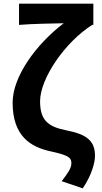

<svg xmlns="http://www.w3.org/2000/svg" viewBox="-20 -818 555 1049"><path d="M432 211C480 141 499 71 499 34C499 -49 454 -84 342 -106C240 -126 199 -163 199 -265C199 -390 337 -590 484 -682H490V-798H84V-682C154 -688 276 -690 328 -691C175 -574 49 -399 49 -257C49 -72 150 -14 257 9C348 29 370 41 370 73C370 102 351 127 317 172Z"/></svg>

Font: Source Han Sans CN
Style: Bold
Weight: 700
Designer: Ryoko NISHIZUKA 西塚涼子 (kana, bopomofo & ideographs); Paul D. Hunt (Latin, Greek & Cyrillic); Sandoll Communications 산돌커뮤니
Foundry: Adobe
Version: Version 2.001;hotconv 1.0.107;makeotfexe 2.5.65593